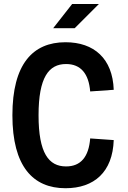

<svg xmlns="http://www.w3.org/2000/svg" viewBox="-20 -960 660 991"><path d="M179 -365C179 -560.5 231.5 -629.5 321 -629.5C397 -629.5 438 -579.5 445.5 -488L567 -496.5C561.5 -658 465 -742 318 -742C149 -742 44 -629 44 -365C44 -101 150.5 11.5 318 11.5C466 11.5 561.5 -72 567 -237L445.5 -245.5C438 -150.5 397 -101 321 -101C231.5 -101 179 -169.5 179 -365ZM254.5 -814.5 352.5 -939.5H490.5L365.5 -814.5Z"/></svg>

Font: Monaspace Neon SemiBold
Style: Regular
Weight: 600
Designer: Riley Cran & the Lettermatic Team
Foundry: Lettermatic
Version: Version 1.200 (Monaspace Neon)